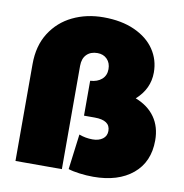

<svg xmlns="http://www.w3.org/2000/svg" viewBox="-84 -831 882 921"><g transform="rotate(10 357.0 -371.0)"><path d="M660.5 -325.5C638.8 -356.5 607.3 -380 566 -396C608.7 -434 630 -479.7 630 -533C630 -574.3 618.8 -611.5 596.5 -644.5C574.2 -677.5 541.7 -703.7 499 -723C456.3 -742.3 405.7 -752 347 -752C292.3 -752 242.5 -741.2 197.5 -719.5C152.5 -697.8 116.7 -666 90 -624C63.3 -582 50 -531.3 50 -472V0H276V-503C276 -527 282.5 -545.5 295.5 -558.5C308.5 -571.5 326 -578 348 -578C367.3 -578 383 -571.8 395 -559.5C407 -547.2 413 -531 413 -511C413 -490.3 406 -473.8 392 -461.5C378 -449.2 359.3 -442.3 336 -441V-271H388C438.7 -271 464 -253.7 464 -219C464 -202.3 457.7 -189.3 445 -180C432.3 -170.7 416 -166 396 -166C372.7 -166 350.7 -170 330 -178L308 -6C321.3 -1.3 339.5 2.5 362.5 5.5C385.5 8.5 408 10 430 10C510.7 10 574.7 -9.7 622 -49C669.3 -88.3 693 -143 693 -213C693 -257 682.2 -294.5 660.5 -325.5Z"/></g></svg>

Font: Montserrat Custom Black
Style: Regular
Weight: 900
Designer: Julieta Ulanovsky
Foundry: Julieta Ulanovsky
Version: Version 7.200